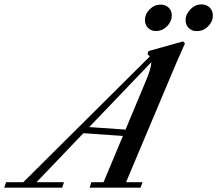

<svg xmlns="http://www.w3.org/2000/svg" viewBox="-85 -868 1005 888"><path d="M825.2 -724.1Q802.2 -724.1 787.8 -738.5Q773.4 -752.9 773.4 -774.4Q773.4 -802.2 795.7 -825Q817.9 -847.7 846.7 -847.7Q870.1 -847.7 884.8 -833Q899.4 -818.4 899.4 -796.4Q899.4 -768.1 877.4 -746.1Q855.5 -724.1 825.2 -724.1ZM636.2 -724.6Q613.8 -724.6 599.6 -739Q585.4 -753.4 585.4 -775.4Q585.4 -803.2 607.4 -825Q629.4 -846.7 656.7 -846.7Q680.2 -846.7 694.8 -832.8Q709.5 -818.8 709.5 -797.4Q709.5 -768.6 687.7 -746.6Q666 -724.6 636.2 -724.6ZM-65.4 0 -56.6 -25.4H22.9L607.9 -606.9Q603.5 -612.8 597.2 -616.7L601.6 -631.8L761.2 -676.3L770.5 -667.5Q733.9 -585 730 -575.7L498 -25.4H574.2L564.9 0H329.6L337.4 -25.4H394L483.4 -239.3L300.8 -252L84 -25.4H210.9L202.6 0ZM589.8 -494.1Q613.8 -550.3 615.2 -580.6L327.6 -280.3L495.6 -268.6Z"/></svg>

Font: Elstob 18pt Medium
Style: Italic
Weight: 500
Italic angle: -20°
Designer: Peter S. Baker
Version: Version 1.015